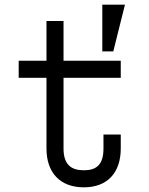

<svg xmlns="http://www.w3.org/2000/svg" viewBox="-20 -790 640 822"><path d="M423 -214V-154C423 -84 392 -61 339 -61C285 -61 252 -85 252 -154V-457H497V-530H252V-700H179V-530H60V-457H179V-154C179 -52 236 12 339 12C441 12 497 -52 497 -154V-214ZM418 -770V-570H465L515 -770Z"/></svg>

Font: Fliege Mono Light
Style: Regular
Weight: 300
Version: Version 0.020;Glyphs 3.3 (3306)